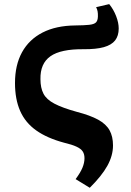

<svg xmlns="http://www.w3.org/2000/svg" viewBox="-20 -659 618 909"><path d="M405 230 338 189Q361 158 370.5 134.7Q380 111.5 380 90Q380 70.5 371.5 57.8Q363 45 342 35.3Q321 25.5 283 16.5Q203 -5 151.5 -41.5Q100 -78 75.5 -133.5Q51 -189 51 -266Q51 -351 84.2 -411.5Q117.5 -472 181.2 -504.8Q245 -537.5 335.5 -538.5Q379 -539 402.3 -541.5Q425.5 -544 434.3 -552.8Q443 -561.5 443.5 -581Q444 -595 442 -605.5Q440 -616 435 -625L497 -639.5Q517.5 -614.5 529.8 -582.7Q542 -551 542 -524Q542 -489.5 525 -467.7Q508 -446 471.5 -435.7Q435 -425.5 375.5 -426Q267.5 -427 218.8 -392.7Q170 -358.5 171.5 -284Q171.5 -243 185.8 -215.5Q200 -188 237.5 -168.3Q275 -148.5 343.5 -129.5Q407 -113 444.8 -92.3Q482.5 -71.5 498.8 -42Q515 -12.5 515 29.5Q515 77.5 488.5 125.5Q462 173.5 405 230Z"/></svg>

Font: Literata Variable Black
Style: Regular
Weight: 900
Designer: Latin by Veronika Burian and Jose Scaglione. Greek by Irene Vlachou. Cyrillic by Vera Evstafieva.
Foundry: TypeTogether
Version: Version 3.021